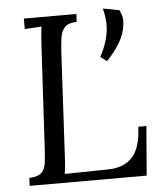

<svg xmlns="http://www.w3.org/2000/svg" viewBox="-52 -758 680 804"><g transform="rotate(-5 288.5 -356.5)"><path d="M298 -700 296 -667Q261 -666 246 -650Q231 -634 227 -607Q223 -580 221 -544L198 -115Q197 -88 195 -69Q193 -50 191 -37L378 -40Q441 -42 476 -80Q511 -118 515 -207H549L532 0H40L42 -33Q80 -35 94.5 -50.5Q109 -66 112 -93.5Q115 -121 117 -156L141 -588Q143 -608 144 -626.5Q145 -645 148 -660Q130 -659 112.5 -658Q95 -657 77 -656V-700ZM408 -492 382 -512Q404 -554 412.5 -588.5Q421 -623 419.5 -653.5Q418 -684 410 -713L479 -700Q487 -683 489.5 -670.5Q492 -658 490 -640Q486 -600 463 -562Q440 -524 408 -492Z"/></g></svg>

Font: Lora Italic
Style: Italic
Weight: 400
Italic angle: -3°
Designer: Olga Karpushina, Alexei Vanyashin (Cyrillic)
Foundry: Cyreal
Version: Version 2.210; ttfautohint (v1.8.1.43-b0c9)